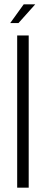

<svg xmlns="http://www.w3.org/2000/svg" viewBox="-20 -863 210 883"><path d="M89 -843 27 -757H65L142 -843ZM59 -700V0H112V-700Z"/></svg>

Font: Modon Arabic
Style: Regular
Weight: 400
Designer: Ahmedzaza
Foundry: Ahmedzaza
Version: Version 2.010